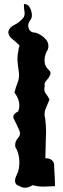

<svg xmlns="http://www.w3.org/2000/svg" viewBox="-20 -917 303 920"><path d="M73.2 -25.4Q62 -28.8 57.1 -34.7Q52.2 -40.5 52.2 -47.9Q51.3 -61.5 59.6 -77.6Q67.9 -93.8 69.8 -106.9Q72.8 -123 72.8 -139.2Q72.8 -150.4 71.3 -161.6Q67.4 -189.5 53.2 -213.4Q52.7 -217.8 52.7 -222.2Q52.7 -240.7 66.4 -255.9Q75.7 -265.6 75.7 -277.8Q75.7 -288.1 68.8 -300.3Q59.6 -321.8 47.4 -344.7Q43.9 -351.1 43.9 -356.9Q43.9 -372.1 67.4 -383.3Q72.8 -397 72.8 -411.1Q72.8 -420.9 70.3 -430.7Q64.5 -454.6 49.3 -472.7Q54.7 -497.1 64.5 -521.5Q71.3 -538.6 71.3 -557.1Q71.3 -564.5 70.3 -571.8Q66.4 -597.2 64 -623Q63.5 -629.9 63.5 -636.7Q63.5 -655.8 68.4 -674.3Q67.9 -682.1 71.8 -691.4Q75.7 -700.2 67.4 -705.1Q54.2 -718.3 38.1 -730.5Q22 -742.7 19.5 -763.2Q23.9 -785.2 46.4 -796.4Q68.4 -807.1 83 -822.3Q98.1 -835 98.1 -851.6Q98.1 -855 97.7 -858.9Q94.7 -875.5 94.7 -890.1Q94.7 -893.6 94.7 -897Q95.7 -897.5 96.7 -897.5Q118.2 -897.5 127.9 -870.1Q132.8 -856.4 132.8 -845.2Q132.8 -832.5 127 -822.8Q115.2 -809.1 115.2 -793.9Q115.2 -788.1 117.2 -782.2Q123.5 -760.7 150.9 -760.3Q176.3 -752.9 197.8 -730.5Q211.9 -715.3 211.9 -696.8Q211.9 -688.5 209 -679.2Q194.8 -659.2 193.4 -630.4Q193.4 -628.4 193.4 -626.5Q193.4 -600.1 211.9 -583.5Q220.7 -576.2 221.7 -569.3Q222.7 -562.5 219.7 -556.2Q214.4 -543.9 202.6 -531.7Q190.9 -519.5 194.3 -504.4Q192.4 -497.1 192.4 -490.2Q192.4 -478.5 198.7 -469.7Q209.5 -455.6 217.3 -440.4Q208.5 -418 198.7 -395.5Q193.4 -383.3 193.4 -370.1Q193.4 -359.4 196.8 -347.7Q200.7 -314.9 200.7 -282.7Q200.7 -268.1 199.7 -253.4Q197.8 -206.1 197.3 -158.7Q197.3 -158.7 201.7 -158.7Q216.8 -158.7 228.5 -149.4Q239.7 -140.1 239.7 -124.5Q239.7 -121.6 239.3 -118.7Q241.2 -95.2 242.2 -71.8Q242.7 -48.3 243.7 -24.9Q217.3 -23.4 189.9 -22.9Q189.9 -22.9 186.5 -22.9Q161.1 -22.9 136.7 -29.8Q121.6 -20.5 106.4 -18.1Q103 -17.6 100.1 -17.6Q99.1 -17.6 98.1 -17.6Q86.4 -17.6 73.2 -25.4Z"/></svg>

Font: Brazier Flame
Style: Regular
Weight: 400
Designer: Walter E Stewart
Version: 0.1